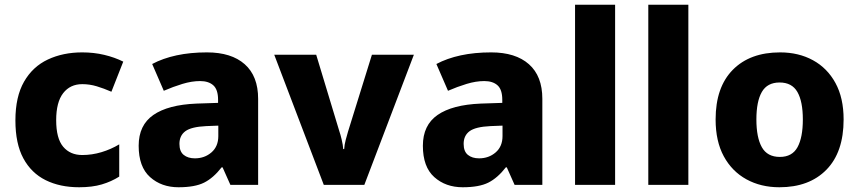

<svg xmlns="http://www.w3.org/2000/svg" viewBox="-20 -780 3624 810"><path d="M314 10Q233 10 172.5 -20Q112 -50 78.5 -112Q45 -174 45 -272Q45 -372 81.5 -435.5Q118 -499 182 -529Q246 -559 327 -559Q376 -559 420 -548.5Q464 -538 500 -520L450 -393Q418 -407 388 -416Q358 -425 327 -425Q276 -425 246.5 -387Q217 -349 217 -273Q217 -196 246.5 -161Q276 -126 327 -126Q368 -126 408 -138Q448 -150 483 -171V-35Q450 -14 409.5 -2Q369 10 314 10Z M853 -559Q956 -559 1012.5 -509Q1069 -459 1069 -363V0H952L919 -74H915Q880 -29 841 -9.5Q802 10 733 10Q661 10 613 -33Q565 -76 565 -165Q565 -252 627 -295Q689 -338 809 -343L900 -346V-359Q900 -402 880 -420Q860 -438 824 -438Q789 -438 749.5 -426Q710 -414 671 -397L622 -510Q667 -534 725 -546.5Q783 -559 853 -559ZM850 -248Q787 -245 762 -226.5Q737 -208 737 -173Q737 -141 755 -126.5Q773 -112 802 -112Q843 -112 872 -137Q901 -162 901 -206V-250Z M1346 0 1137 -549H1314L1412 -225Q1416 -214 1421.5 -191Q1427 -168 1428 -151H1432Q1433 -169 1438.5 -190Q1444 -211 1448 -224L1549 -549H1726L1517 0Z M2052 -559Q2155 -559 2211.5 -509Q2268 -459 2268 -363V0H2151L2118 -74H2114Q2079 -29 2040 -9.5Q2001 10 1932 10Q1860 10 1812 -33Q1764 -76 1764 -165Q1764 -252 1826 -295Q1888 -338 2008 -343L2099 -346V-359Q2099 -402 2079 -420Q2059 -438 2023 -438Q1988 -438 1948.5 -426Q1909 -414 1870 -397L1821 -510Q1866 -534 1924 -546.5Q1982 -559 2052 -559ZM2049 -248Q1986 -245 1961 -226.5Q1936 -208 1936 -173Q1936 -141 1954 -126.5Q1972 -112 2001 -112Q2042 -112 2071 -137Q2100 -162 2100 -206V-250Z M2575 0H2406V-760H2575Z M2884 0H2715V-760H2884Z M3539 -276Q3539 -138 3466.5 -64Q3394 10 3268 10Q3190 10 3129 -23.5Q3068 -57 3033.5 -120.5Q2999 -184 2999 -276Q2999 -412 3071.5 -485.5Q3144 -559 3271 -559Q3349 -559 3409.5 -526Q3470 -493 3504.5 -430Q3539 -367 3539 -276ZM3171 -276Q3171 -200 3194 -159Q3217 -118 3270 -118Q3322 -118 3344.5 -159Q3367 -200 3367 -276Q3367 -352 3344 -392Q3321 -432 3269 -432Q3217 -432 3194 -392Q3171 -352 3171 -276Z"/></svg>

Font: Noto Sans Lao Looped ExtraBold
Style: Regular
Weight: 800
Designer: Mark Frömberg, Ben Mitchell
Foundry: The Fontpad Ltd
Version: Version 1.002; ttfautohint (v1.8.4.7-5d5b)